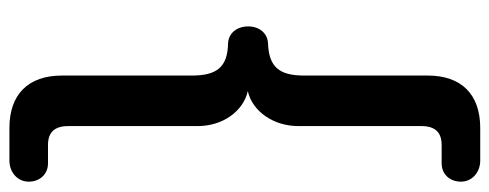

<svg xmlns="http://www.w3.org/2000/svg" viewBox="-344 -542 1065 418"><g transform="rotate(90 189.0 -332.5)"><path d="M258 180H329C355 180 375 162 375 138C375 114 359 96 335 96H295C267 96 254 81 254 52V-230C254 -284 222 -329 178 -339C222 -349 254 -395 254 -449V-717C254 -746 267 -761 295 -761H335C359 -761 375 -779 375 -803C375 -827 355 -845 329 -845H258C185 -845 144 -804 144 -731V-462C144 -408 126 -385 74 -383C51 -382 37 -363 37 -340C37 -316 51 -297 74 -296C126 -295 144 -271 144 -217V66C144 139 185 180 258 180Z"/></g></svg>

Font: SN Pro Medium
Style: Regular
Weight: 500
Designer: Tobias Whetton
Foundry: Supernotes
Version: Version 1.003;Glyphs 3.3 (3324)